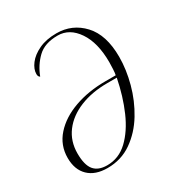

<svg xmlns="http://www.w3.org/2000/svg" viewBox="-138 -643 703 750"><g transform="rotate(-30 214.0 -268.0)"><path d="M222 -546Q293 -546 341 -494.5Q389 -443 389 -344Q389 -287 372.5 -225.5Q356 -164 323.5 -110.5Q291 -57 243 -23.5Q195 10 133 10Q78 10 47.5 -19.5Q17 -49 17 -102Q17 -159 54.5 -201Q92 -243 155 -265.5Q218 -288 295 -288H341Q343 -295 344 -314Q345 -333 345 -345Q345 -433 310 -484.5Q275 -536 222 -536Q163 -536 131 -505Q99 -474 83 -431Q75 -435 75 -447Q75 -469 92.5 -492Q110 -515 143 -530.5Q176 -546 222 -546ZM298 -278Q228 -278 174 -256Q120 -234 89.5 -193.5Q59 -153 59 -98Q59 -46 78 -23Q97 0 137 0Q190 0 230 -38Q270 -76 297.5 -139Q325 -202 340 -278Z"/></g></svg>

Font: Noto Serif Display ExtraLight
Style: Italic
Weight: 200
Italic angle: -12°
Designer: Monotype Design Team
Foundry: Monotype Imaging Inc.
Version: Version 2.009